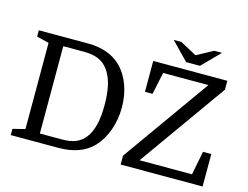

<svg xmlns="http://www.w3.org/2000/svg" viewBox="-116 -1082 1644 1274"><g transform="rotate(15 706.5 -445.0)"><path d="M1142 -769 1261 -890H1208L1095 -829L982 -890H929L1047 -769ZM48 -677 132 -656V-64L48 -43V0H375C478 0 558 -29 613 -87C676 -154 713 -256 713 -368C713 -475 679 -572 616 -636C561 -692 483 -720 384 -720H48ZM917 -60 1343 -659V-720H834V-508H886L918 -660H1229L803 -61V0H1366V-223H1309L1277 -60ZM232 -660H377C454 -660 508 -637 543 -586C580 -535 598 -458 598 -354C598 -249 580 -173 543 -126C510 -81 459 -60 387 -60H232Z"/></g></svg>

Font: Domine
Style: Regular
Weight: 400
Designer: Pablo Impallari, Rodrigo Fuenzalida, Brenda Gallo
Foundry: Pablo Impallari, Rodrigo Fuenzalida, Brenda Gallo
Version: Version 2.000